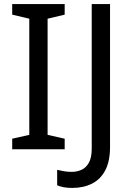

<svg xmlns="http://www.w3.org/2000/svg" viewBox="-20 -734 652 944"><path d="M298 0H40V-52L124 -71V-642L40 -662V-714H298V-662L214 -642V-71L298 -52ZM335 190Q311 190 293 186.5Q275 183 261 177V101Q277 105 295 108Q313 111 333 111Q358 111 380.5 101Q403 91 417 66Q431 41 431 -4V-714H521V-11Q521 58 498 102.5Q475 147 433 168.5Q391 190 335 190Z"/></svg>

Font: Noto Sans Malayalam
Style: Regular
Weight: 400
Designer: Jelle Bosma - Monotype Design Team
Foundry: Monotype Imaging Inc.
Version: Version 2.103